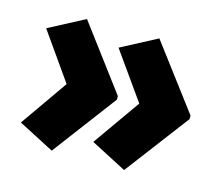

<svg xmlns="http://www.w3.org/2000/svg" viewBox="-76 -621 789 679"><g transform="rotate(15 318.5 -281.0)"><path d="M606 -274V-287L429 -522L298 -453L420 -281L298 -108L429 -40ZM340 -274V-287L164 -522L33 -453L154 -281L33 -108L164 -40Z"/></g></svg>

Font: Noto Sans Khmer SemiCondensed Black
Style: Regular
Weight: 900
Width: 4
Designer: Danh Hong and the Monotype Design Team
Foundry: Monotype Imaging Inc.
Version: Version 2.004